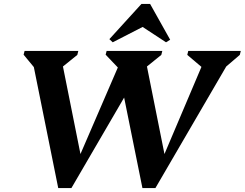

<svg xmlns="http://www.w3.org/2000/svg" viewBox="-20 -949 1244 976"><path d="M276 7 152 -608 100 -671 105 -690H378L373 -670L300 -611L389 -166L579 -606L517 -671L522 -690H805L800 -670L727 -611L816 -166L1004 -609L932 -670L937 -690H1204L1199 -670L1130 -611L770 7H704L611 -453L343 7ZM553 -734 536 -750 699 -929H743L845 -747L824 -734L705 -812Z"/></svg>

Font: Platypi SemiBold
Style: Italic
Weight: 600
Italic angle: -13°
Designer: David Sargent
Foundry: Bolt Cutter Type
Version: Version 1.200; ttfautohint (v1.8.4.7-5d5b)